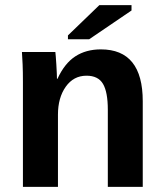

<svg xmlns="http://www.w3.org/2000/svg" viewBox="-20 -732 640 752"><path d="M402.3 0V-302.2Q402.3 -371.1 383.5 -403.3Q364.7 -435.5 318.8 -435.5Q268.1 -435.5 237.5 -392.3Q207 -349.1 207 -283.2V0H69.8V-410.2Q69.8 -452.6 68.6 -479.7Q67.4 -506.8 65.9 -528.3H196.8Q198.2 -519 200.7 -478.8Q203.1 -438.5 203.1 -423.3H205.1Q232.9 -483.9 274.9 -511.2Q316.9 -538.6 375 -538.6Q539.1 -538.6 539.1 -335.4V0ZM246.1 -578.1V-593.3L369.1 -711.9H495.1V-690.9L329.1 -578.1Z"/></svg>

Font: Liberation Mono
Style: Bold
Weight: 700
Monospace: yes
Designer: Steve Matteson
Foundry: Ascender Corporation
Version: Version 2.1.5